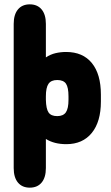

<svg xmlns="http://www.w3.org/2000/svg" viewBox="-20 -652 512 883"><path d="M191 -388V-542Q191 -585 171.5 -608.5Q152 -632 117 -632Q82 -632 62.5 -608.5Q43 -585 43 -542V121Q43 164 62.5 187.5Q82 211 117 211Q152 211 171.5 187.5Q191 164 191 121V-13Q210 -1 233.5 5Q257 11 285 11Q360 11 402 -40.5Q444 -92 444 -185V-217Q444 -311 402.5 -362Q361 -413 284 -413Q259 -413 235.5 -407.5Q212 -402 191 -388ZM191 -193V-209Q191 -249 203 -266.5Q215 -284 243 -284Q272 -284 283.5 -267Q295 -250 295 -209V-193Q295 -153 283 -135.5Q271 -118 243 -118Q215 -118 203.5 -134.5Q192 -151 191 -193Z"/></svg>

Font: Beiruti Black
Style: Regular
Weight: 900
Designer: Arlette Boutros
Foundry: Boutros
Version: Version 1.41